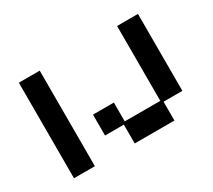

<svg xmlns="http://www.w3.org/2000/svg" viewBox="-96 -621 890 804"><g transform="rotate(-30 348.5 -218.5)"><path d="M353 13V-78H262V-179H363V-88H535V-450H636V-78H545V13ZM60 12V-450H161V12Z"/></g></svg>

Font: Pixelify Sans
Style: Regular
Weight: 400
Designer: Stefie Justprince
Foundry: Typecalism Foundryline
Version: Version 1.000;February 13, 2025;FontCreator 15.0.0.3015 64-b